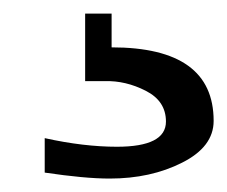

<svg xmlns="http://www.w3.org/2000/svg" viewBox="-20 -20 335 283"><path d="M294.9 158.2C294.9 85.9 244.8 49.8 144.5 49.8V0H105.5V99.6H134.8C154.9 99 175 103.7 194.8 113.8C214.7 123.9 224.6 139 224.6 159.2C224.6 183.9 200.5 196.3 152.3 196.3C119.8 196.3 84.3 192.1 45.9 183.6V234.4C85 240.2 116.9 243.2 141.6 243.2C182 243.2 217.6 235.4 248.5 219.7C279.5 204.1 294.9 183.6 294.9 158.2Z"/></svg>

Font: FreeUniversal
Style: Regular
Weight: 400
Version: Version 1.001